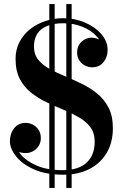

<svg xmlns="http://www.w3.org/2000/svg" viewBox="-20 -850 618 950"><path d="M294 14.5Q207 14.5 148 -12Q89 -38.5 59 -77Q29 -115.5 29 -151Q29 -189 50 -215.5Q71 -242 107.5 -242Q125 -242 142 -233.5Q159 -225 170.5 -208Q182 -191 182 -167Q182 -144.5 171.2 -127.8Q160.5 -111 143.2 -101.8Q126 -92.5 106.5 -92.5Q88.5 -92.5 70.8 -99.2Q53 -106 41.5 -119Q30 -132 30 -151L57 -147Q57 -117.5 83.5 -85.2Q110 -53 162 -30.5Q214 -8 290 -8Q368 -8 408.2 -45Q448.5 -82 448.5 -149Q448.5 -192 427.2 -220.5Q406 -249 371 -269.2Q336 -289.5 294.5 -306.8Q253 -324 211.2 -343.8Q169.5 -363.5 134.5 -391Q99.5 -418.5 78.2 -459Q57 -499.5 57 -559Q57 -605 76.5 -642.2Q96 -679.5 129.2 -705.8Q162.5 -732 204.8 -746Q247 -760 293 -760Q350 -760 400.2 -738.5Q450.5 -717 481.5 -681.2Q512.5 -645.5 512.5 -603Q512.5 -568 492.2 -542.5Q472 -517 435.5 -517Q418 -517 401 -525.5Q384 -534 372.8 -550.5Q361.5 -567 361.5 -590.5Q361.5 -622.5 382.8 -643Q404 -663.5 433 -663.5Q451.5 -663.5 469.5 -655Q487.5 -646.5 499.5 -632.8Q511.5 -619 511.5 -603H485.5Q485.5 -640 458.5 -670Q431.5 -700 388 -717.5Q344.5 -735 295 -735Q245 -735 212.2 -721.2Q179.5 -707.5 163.8 -681.8Q148 -656 148 -619.5Q148 -581 169 -554.8Q190 -528.5 225 -509.2Q260 -490 301.8 -472.8Q343.5 -455.5 385 -435.2Q426.5 -415 461.2 -386.8Q496 -358.5 517.2 -317.2Q538.5 -276 538.5 -216Q538.5 -145 507.8 -93.2Q477 -41.5 421.8 -13.5Q366.5 14.5 294 14.5ZM224 80V-830H250.5V80ZM308 80V-830H334.5V80Z"/></svg>

Font: Bodoni Moda SC 9pt SemiBold
Style: Regular
Weight: 600
Designer: Owen Earl
Foundry: indestructible type
Version: Version 2.005